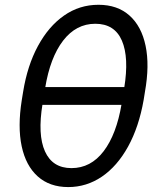

<svg xmlns="http://www.w3.org/2000/svg" viewBox="-20 -759 657 791"><path d="M261.2 11.7Q184.6 11.7 135.5 -32.2Q86.4 -76.2 69.3 -156.5Q52.2 -236.8 69.8 -347.2L75.2 -380.4Q92.8 -489.3 136.5 -569.8Q180.2 -650.4 243.7 -694.8Q307.1 -739.3 385.7 -739.3Q463.9 -739.3 513.4 -695.1Q563 -650.9 579.8 -570.3Q596.7 -489.7 577.1 -380.4L571.8 -347.2Q552.2 -235.8 507.6 -155Q462.9 -74.2 399.7 -31.2Q336.4 11.7 261.2 11.7ZM274.4 -66.4Q354 -66.4 407 -136Q460 -205.6 481 -331.1L491.7 -396.5Q512.2 -522 482.2 -591.6Q452.1 -661.1 372.6 -661.1Q293.5 -661.1 240 -591.6Q186.5 -522 166 -396.5L155.3 -331.1Q134.3 -204.1 165.3 -135.3Q196.3 -66.4 274.4 -66.4ZM130.4 -327.1 142.6 -400.4H519L506.8 -327.1Z"/></svg>

Font: Inter 16pt
Style: Italic
Weight: 400
Italic angle: -9.3988°
Version: Version 4.001;git-66647c0bb